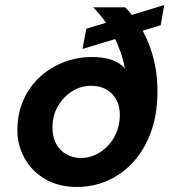

<svg xmlns="http://www.w3.org/2000/svg" viewBox="-20 -729 682 761"><path d="M285 12Q211 12 157.5 -20Q104 -52 75.5 -105Q47 -158 49 -221Q50 -281 73 -333Q96 -385 137 -423Q178 -461 231.5 -482Q285 -503 345 -503Q386 -503 419 -493Q452 -483 475 -458Q469 -491 457.5 -523.5Q446 -556 430.5 -587Q415 -618 394.5 -646.5Q374 -675 349 -700H476Q511 -665 536 -623.5Q561 -582 576.5 -537Q592 -492 598.5 -447Q605 -402 604 -359Q603 -272 577.5 -203.5Q552 -135 508.5 -87Q465 -39 407.5 -13.5Q350 12 285 12ZM301 -103Q332 -103 359.5 -116Q387 -129 408.5 -152Q430 -175 442 -205Q454 -235 455 -268Q456 -307 441 -334Q426 -361 400.5 -375Q375 -389 342 -389Q300 -389 265.5 -367Q231 -345 210 -309Q189 -273 188 -228Q187 -190 201 -162Q215 -134 241 -118.5Q267 -103 301 -103ZM307 -535 322 -615 631 -709 617 -629Z"/></svg>

Font: DM Sans 20pt
Style: Bold Italic
Weight: 700
Italic angle: -10°
Version: Version 4.004;gftools[0.9.30]